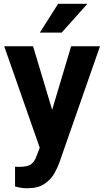

<svg xmlns="http://www.w3.org/2000/svg" viewBox="-20 -770 543 1003"><path d="M2 -528.3 187.5 1.5 171.9 42.5C165 63.5 155.3 78.6 142.6 87.9C129.4 97.2 108.9 101.6 81.1 101.6C74.7 101.6 65.9 101.1 58.6 101.1V204.1C82 210 94.7 213.4 121.6 213.4C159.2 213.4 189 206.1 211.4 190.9C233.9 175.8 251 158.2 263.2 137.2C274.9 116.2 283.7 97.2 290 79.6L502.4 -528.3H351.6L252.4 -196.3L152.8 -528.3ZM302.2 -599.6 436.5 -750H283.7L188 -599.6Z"/></svg>

Font: Vazirmatn
Style: Bold
Weight: 700
Designer: Saber Rastikerdar
Foundry: Saber Rastikerdar
Version: Version 33.003